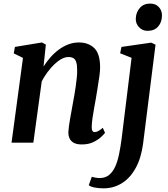

<svg xmlns="http://www.w3.org/2000/svg" viewBox="-20 -798 939 1074"><path d="M223.5 -426Q241.5 -454 263 -478.2Q284.5 -502.5 309.8 -521Q335 -539.5 363 -550Q391 -560.5 421 -560.5Q475 -560.5 507.5 -528.8Q540 -497 540 -420Q540 -401 535.8 -370.5Q531.5 -340 526 -306.8Q520.5 -273.5 516 -245.5Q511.5 -220 506.2 -191.5Q501 -163 497.2 -136Q493.5 -109 493 -89Q492.5 -72 497.2 -65.5Q502 -59 508.5 -59Q518 -59 528.5 -64.2Q539 -69.5 555 -83L567.5 -55Q562 -47 545 -31.2Q528 -15.5 501.2 -2.8Q474.5 10 438 10Q409 10 392.5 0.8Q376 -8.5 369 -24.2Q362 -40 362.5 -60Q363 -73 365.5 -91.5Q368 -110 371.8 -131.8Q375.5 -153.5 379.8 -176.2Q384 -199 387.5 -219.5Q391.5 -241 395.8 -265Q400 -289 403.5 -314Q407 -339 409.5 -362.5Q412 -386 411.5 -406.5Q411.5 -434.5 406.5 -450.2Q401.5 -466 390.8 -472.5Q380 -479 362 -479Q344 -479 323.8 -468Q303.5 -457 283.8 -438Q264 -419 245.8 -394.5Q227.5 -370 213.5 -343L166.5 0H44.5L108.5 -474L57 -499.5L63.5 -535.5L214.5 -560.5L236.5 -548.5ZM780.5 4.5Q770 85.5 739 141.8Q708 198 661.8 226.8Q615.5 255.5 559 255.5Q532.5 255.5 509.5 251Q486.5 246.5 476.5 238L493.5 191Q501 193.5 514 195.8Q527 198 537 198Q568.5 198 589.8 181Q611 164 624.5 134Q638 104 646.2 63.5Q654.5 23 660.5 -23.5L716 -474.5L652 -500L659.5 -535.5L826 -559.5L850 -548ZM805 -625.5Q777 -625.5 757.8 -645.8Q738.5 -666 739.5 -694.5Q741 -730 762.5 -754Q784 -778 820 -778Q851 -778 868.8 -758.2Q886.5 -738.5 886 -711.5Q886 -674.5 865 -650Q844 -625.5 805 -625.5Z"/></svg>

Font: Merriweather 36pt SemiBold
Style: Italic
Weight: 600
Italic angle: -7.8°
Version: Version 2.101